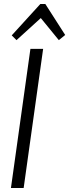

<svg xmlns="http://www.w3.org/2000/svg" viewBox="-20 -946 348 966"><path d="M197 -700 99 0H35L133 -700ZM39 -768 183 -926H208L308 -770L276 -744L178 -864H195L63 -744Z"/></svg>

Font: Pathway Extreme Condensed ExtraLight
Style: Italic
Weight: 250
Width: 3
Italic angle: -8°
Version: Version 1.001;gftools[0.9.26]